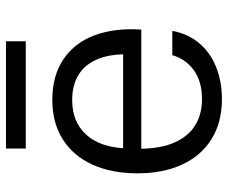

<svg xmlns="http://www.w3.org/2000/svg" viewBox="-78 -642 731 614"><g transform="rotate(-90 287.0 -335.5)"><path d="M39.2 -260.3Q39.2 -343.3 66.9 -404.6Q94.7 -465.8 147.4 -499.5Q200.2 -533.2 273.8 -533.2Q351.5 -533.2 404.3 -497.4Q457.2 -461.7 480.9 -397.3Q504.7 -332.8 498.8 -248.7H118Q118.7 -184.5 138.5 -140.9Q158.3 -97.3 193.5 -75.9Q228.7 -54.5 276.7 -54.5Q332 -54.5 368.1 -80Q404.2 -105.5 417.2 -149.5H494.7Q486 -100.5 456.1 -64.4Q426.2 -28.3 379.7 -9.6Q333.3 9.2 276.7 9.2Q202 9.2 148.6 -24.1Q95.2 -57.3 67.2 -118.2Q39.2 -179 39.2 -260.3ZM110.3 -306.8H428.7L420 -293.5Q420.3 -353.8 402.4 -392.9Q384.5 -432 351.8 -450.8Q319 -469.7 273.8 -469.7Q203.8 -469.7 162.8 -424.8Q121.8 -379.8 118.8 -295ZM118.5 -681.4H461.5V-618.1H118.5Z"/></g></svg>

Font: Mona Sans VF XLt
Style: Regular
Weight: 200
Designer: Deni Anggara
Foundry: GitHub
Version: Version 2.000;Glyphs 3.2.3 (3260)